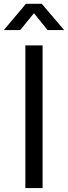

<svg xmlns="http://www.w3.org/2000/svg" viewBox="-57 -959 347 979"><path d="M160.2 -727.5V0H72.3V-727.5ZM45.9 -805.7H-37.1V-806.2L75.2 -939.5H156.2L269.5 -806.2V-805.7H185.5L116.2 -891.6Z"/></svg>

Font: Inter Khmer Looped
Style: Regular
Weight: 400
Designer: Rasmus Andersson, Sovichet Tep
Foundry: Anagata Design
Version: Version 1.000